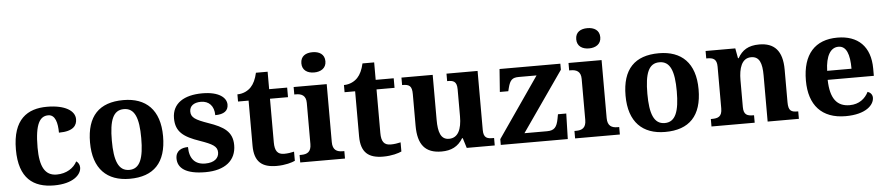

<svg xmlns="http://www.w3.org/2000/svg" viewBox="-44 -1060 6273 1359"><g transform="rotate(-5 3092.5 -380.0)"><path d="M295 10C430 10 489 -50 489 -100C489 -118 481 -136 465 -146C442 -100 389 -65 320 -65C236 -65 201 -132 201 -267C201 -438 238 -488 296 -488C346 -488 361 -428 361 -359C466 -359 490 -401 490 -444C490 -503 421 -549 292 -549C154 -549 47 -482 47 -266C47 -61 148 10 295 10Z M832 10C1003 10 1093 -82 1093 -270C1093 -458 995 -549 835 -549C663 -549 574 -458 574 -270C574 -82 672 10 832 10ZM834 -53C757 -53 729 -128 729 -270C729 -413 756 -485 833 -485C910 -485 938 -413 938 -270C938 -128 911 -53 834 -53Z M1370 10C1510 10 1589 -55 1589 -163C1589 -259 1528 -297 1421 -334C1330 -366 1300 -384 1300 -427C1300 -465 1329 -489 1381 -489C1437 -489 1474 -452 1474 -386C1537 -386 1567 -410 1567 -453C1567 -501 1516 -548 1396 -548C1267 -548 1181 -496 1181 -389C1181 -293 1236 -253 1350 -214C1438 -183 1471 -165 1471 -122C1471 -83 1441 -51 1374 -51C1301 -51 1262 -96 1262 -178C1218 -178 1174 -160 1174 -104C1174 -36 1231 10 1370 10Z M1876 10C1938 10 1986 -5 2007 -15V-80C1986 -75 1962 -71 1936 -71C1889 -71 1870 -98 1870 -158V-468H1998V-536H1870V-660H1787C1777 -615 1761 -582 1741 -561C1721 -539 1686 -519 1643 -519V-468H1718V-148C1718 -31 1774 10 1876 10Z M2198 -626C2245 -626 2284 -649 2284 -698C2284 -749 2245 -770 2198 -770C2150 -770 2113 -749 2113 -698C2113 -649 2150 -626 2198 -626ZM2044 0H2362V-53H2350C2310 -53 2279 -67 2279 -124V-536H2044V-483H2056C2095 -483 2127 -469 2127 -416V-124C2127 -67 2097 -53 2056 -53H2044Z M2633 10C2695 10 2743 -5 2764 -15V-80C2743 -75 2719 -71 2693 -71C2646 -71 2627 -98 2627 -158V-468H2755V-536H2627V-660H2544C2534 -615 2518 -582 2498 -561C2478 -539 2443 -519 2400 -519V-468H2475V-148C2475 -31 2531 10 2633 10Z M3048 10C3116 10 3166 -14 3200 -71H3205L3227 0H3426V-53H3418C3379 -53 3351 -58 3351 -116V-536H3130V-483H3133C3172 -483 3199 -477 3199 -419V-227C3199 -134 3172 -75 3108 -75C3049 -75 3032 -130 3032 -216V-536H2810V-483H2813C2862 -483 2880 -470 2880 -412V-188C2880 -53 2932 10 3048 10Z M3469 0H3945L3950 -181H3891L3885 -149C3874 -91 3856 -68 3804 -68H3643L3939 -493V-536H3507L3495 -374H3555L3561 -398C3575 -452 3591 -468 3638 -468H3764L3469 -41Z M4151 -626C4198 -626 4237 -649 4237 -698C4237 -749 4198 -770 4151 -770C4103 -770 4066 -749 4066 -698C4066 -649 4103 -626 4151 -626ZM3997 0H4315V-53H4303C4263 -53 4232 -67 4232 -124V-536H3997V-483H4009C4048 -483 4080 -469 4080 -416V-124C4080 -67 4050 -53 4009 -53H3997Z M4637 10C4808 10 4898 -82 4898 -270C4898 -458 4800 -549 4640 -549C4468 -549 4379 -458 4379 -270C4379 -82 4477 10 4637 10ZM4639 -53C4562 -53 4534 -128 4534 -270C4534 -413 4561 -485 4638 -485C4715 -485 4743 -413 4743 -270C4743 -128 4716 -53 4639 -53Z M4966 0H5273V-53H5269C5225 -53 5199 -62 5199 -118V-309C5199 -391 5220 -464 5288 -464C5347 -464 5365 -415 5365 -329V0H5587V-53H5583C5538 -53 5517 -62 5517 -124V-356C5517 -491 5459 -549 5353 -549C5275 -549 5231 -520 5200 -465H5195L5182 -536H4971V-483H4975C5019 -483 5046 -474 5046 -418V-122C5046 -62 5017 -53 4972 -53H4966Z M5919 10C6063 10 6122 -52 6122 -104C6122 -126 6107 -142 6088 -148C6065 -102 6022 -65 5954 -65C5864 -65 5817 -123 5814 -257H6142V-308C6142 -467 6053 -549 5908 -549C5750 -549 5660 -453 5660 -265C5660 -91 5749 10 5919 10ZM5989 -321H5816C5819 -427 5854 -484 5910 -484C5967 -484 5989 -423 5989 -321Z"/></g></svg>

Font: Noto Serif Malayalam
Style: Bold
Weight: 700
Designer: Indian type Foundry, Jelle Bosma, Monotype Design Team
Foundry: Monotype Imaging Inc.
Version: Version 2.104